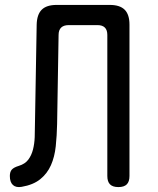

<svg xmlns="http://www.w3.org/2000/svg" viewBox="-20 -750 640 780"><path d="M129 -650Q130 -691 149.5 -710.5Q169 -730 210 -730H426Q467 -730 486.5 -710.5Q506 -691 506 -650V-35Q506 -12 495 -1Q484 10 461 10Q438 10 427 -1Q416 -12 416 -35V-608Q416 -628 406 -638Q396 -648 376 -648H259Q239 -648 228.5 -638Q218 -628 218 -608L212 -246Q211 -199 206.5 -156Q202 -113 187 -79Q172 -45 143.5 -22Q115 1 68 9Q45 13 32.5 1.5Q20 -10 20 -35Q20 -52 28 -61Q36 -70 56 -76Q82 -84 95 -101.5Q108 -119 114 -142.5Q120 -166 121 -193Q122 -220 122 -246Z"/></svg>

Font: Maple Mono NF
Style: Regular
Weight: 400
Monospace: yes
Designer: subframe7536
Version: Version 7.000